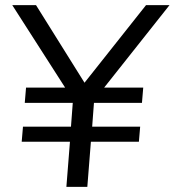

<svg xmlns="http://www.w3.org/2000/svg" viewBox="-20 -732 684 752"><path d="M388 -389H541L536 -329H348L341 -236H529L524 -177H336L322 0H240L254 -177H65L70 -236H258L265 -329H77L82 -389H235L28 -712H121L311 -408L552 -712H644Z"/></svg>

Font: Muli
Style: Italic
Weight: 400
Italic angle: -4.541°
Designer: Vernon Adams
Foundry: Vernon Adams
Version: Version 2.001